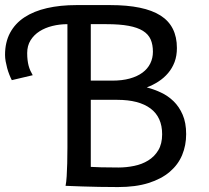

<svg xmlns="http://www.w3.org/2000/svg" viewBox="-20 -738 830 762"><path d="M240.2 -0.5Q243.2 -15.1 244.6 -38.1Q246.1 -61 246.8 -89.8Q247.6 -118.7 247.6 -152.3V-642.1Q216.8 -642.1 188 -635Q159.2 -627.9 137 -613.8Q114.7 -599.6 101.3 -578.1Q87.9 -556.6 87.9 -527.3Q87.9 -511.7 89.4 -499.8Q90.8 -487.8 93.5 -477.5Q96.2 -467.3 100.3 -458Q104.5 -448.7 109.9 -439.5L26.9 -419.9Q22 -429.2 17.1 -441.7Q12.2 -454.1 8.5 -467.5Q4.9 -481 2.4 -494.6Q0 -508.3 0 -520Q0 -570.3 20 -607.7Q40 -645 77.1 -669.4Q114.3 -693.8 166.5 -705.8Q218.8 -717.8 282.7 -717.8H417.5Q551.8 -717.8 616.9 -676.5Q682.1 -635.3 682.1 -547.4Q682.1 -516.6 672.9 -491.9Q663.6 -467.3 647.2 -448Q630.9 -428.7 609.1 -414.6Q587.4 -400.4 562.5 -391.1Q590.8 -383.8 618.7 -370.8Q646.5 -357.9 668.7 -336.4Q690.9 -314.9 704.8 -283Q718.8 -251 718.8 -205.6Q718.8 -161.1 702.9 -122.8Q687 -84.5 653.8 -56.2Q620.6 -27.8 569.6 -11.7Q518.6 4.4 448.2 4.4Q410.6 4.4 373.8 3.7Q336.9 2.9 307.1 2Q272.5 1 240.2 -0.5ZM340.3 -75.7Q354 -74.7 381.3 -74Q408.7 -73.2 450.2 -73.2Q481.4 -73.2 512.5 -79.6Q543.5 -85.9 568.1 -101.1Q592.8 -116.2 608.2 -141.6Q623.5 -167 623.5 -205.1Q623.5 -272.9 577.4 -307.4Q531.2 -341.8 445.3 -341.8H340.3ZM340.3 -642.1V-418H425.8Q464.8 -418 494.9 -426.3Q524.9 -434.6 545.4 -449.7Q565.9 -464.8 576.4 -486.1Q586.9 -507.3 586.9 -532.7Q586.9 -561 577.9 -581.5Q568.8 -602.1 547.4 -615.5Q525.9 -628.9 490.5 -635.5Q455.1 -642.1 402.8 -642.1Z"/></svg>

Font: Andika Basic
Style: Regular
Weight: 400
Designer: Annie Olsen & Victor Gaultney
Foundry: SIL International
Version: Version 1.000